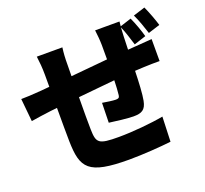

<svg xmlns="http://www.w3.org/2000/svg" viewBox="-144 -975 1287 1207"><g transform="rotate(-20 500.0 -371.0)"><path d="M761 -775H598C601 -755 606 -701 606 -674V-578C524 -570 437 -562 360 -555C361 -586 361 -611 361 -629C361 -678 363 -707 368 -745H197C202 -708 206 -668 206 -620V-540C183 -538 164 -536 151 -535C92 -530 40 -528 14 -528L29 -375C56 -380 128 -390 161 -394C173 -395 188 -397 206 -399C206 -309 206 -218 207 -175C211 6 247 62 522 62C614 62 736 53 804 45L810 -121C730 -106 602 -94 510 -94C373 -94 361 -107 359 -200C358 -244 358 -330 359 -415C436 -423 524 -431 604 -439C603 -400 601 -366 598 -341C596 -324 588 -321 571 -321C553 -321 512 -327 483 -332L480 -200C519 -194 606 -184 640 -184C695 -184 722 -197 733 -255C741 -295 745 -372 747 -450C769 -451 789 -452 806 -453C833 -454 894 -456 913 -455V-602C880 -599 834 -596 807 -594C790 -593 771 -591 751 -590C752 -617 753 -646 754 -681C755 -696 756 -718 757 -737C775 -696 789 -648 802 -607L882 -633C872 -671 852 -727 833 -768L758 -744C759 -758 760 -769 761 -775ZM938 -804 859 -779C879 -738 896 -687 910 -644L989 -669C978 -706 957 -763 938 -804Z"/></g></svg>

Font: Noto Sans JP Black
Style: Regular
Weight: 900
Designer: Ryoko NISHIZUKA 西塚涼子 (kana, bopomofo & ideographs); Paul D. Hunt (Latin, Greek & Cyrillic); Sandoll Communications 산돌커뮤니
Foundry: Adobe
Version: Version 2.002;hotconv 1.0.116;makeotfexe 2.5.65601